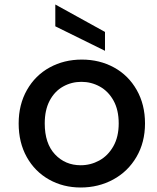

<svg xmlns="http://www.w3.org/2000/svg" viewBox="-20 -825 698 854"><path d="M63 -276Q63 -360 100 -425Q137 -490 201 -525Q265 -560 344 -560Q423 -560 487 -525Q551 -490 588 -425Q625 -360 625 -276Q625 -192 587 -127Q549 -62 483.5 -26.5Q418 9 339 9Q261 9 198 -26.5Q135 -62 99 -126.5Q63 -191 63 -276ZM508 -276Q508 -336 485 -377.5Q462 -419 424 -440Q386 -461 342 -461Q298 -461 260.5 -440Q223 -419 201 -377.5Q179 -336 179 -276Q179 -187 224.5 -138.5Q270 -90 339 -90Q383 -90 421.5 -111Q460 -132 484 -174Q508 -216 508 -276ZM447 -683V-599L226 -708V-805Z"/></svg>

Font: Poppins Medium A&M
Style: Regular
Weight: 500
Designer: Ninad Kale (Devanagari), Jonny Pinhorn (Latin)
Foundry: Indian Type Foundry
Version: 4.004